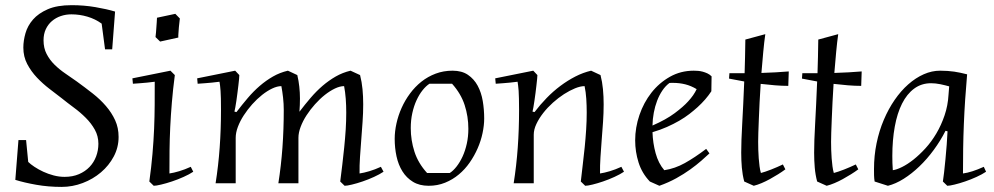

<svg xmlns="http://www.w3.org/2000/svg" viewBox="-20 -713 3868 747"><path d="M231.4 -24.9Q262.7 -24.9 287.1 -35.4Q311.5 -45.9 328.4 -63.5Q345.2 -81.1 354 -104.5Q362.8 -127.9 362.8 -153.8Q362.8 -183.6 348.9 -208.5Q335 -233.4 313.7 -254.6Q292.5 -275.9 267.3 -294.4Q242.2 -313 219.7 -331.1Q198.2 -347.7 172.4 -367.4Q146.5 -387.2 123.8 -411.1Q101.1 -435.1 85.9 -463.9Q70.8 -492.7 70.8 -527.8Q70.8 -554.7 79.1 -583.7Q87.4 -612.8 108.4 -637Q129.4 -661.1 165.8 -677Q202.1 -692.9 258.8 -692.9Q306.6 -692.9 351.1 -685.3Q395.5 -677.7 427.7 -668L416.5 -521H388.7L375.5 -621.1Q350.6 -639.2 320.1 -648.2Q289.6 -657.2 257.8 -657.2Q236.3 -657.2 216.8 -650.6Q197.3 -644 182.1 -631.1Q167 -618.2 158.2 -599.4Q149.4 -580.6 149.4 -556.2Q149.4 -525.9 161.4 -502.9Q173.3 -480 192.1 -461.4Q210.9 -442.9 233.9 -427.2Q256.8 -411.6 278.8 -396Q311 -372.6 340.6 -349.4Q370.1 -326.2 392.3 -300.3Q414.6 -274.4 428 -245.1Q441.4 -215.8 441.4 -180.2Q441.4 -139.6 422.6 -104.2Q403.8 -68.8 372.8 -42.5Q341.8 -16.1 302 -1Q262.2 14.2 219.7 14.2Q168 14.2 121.1 5.9Q74.2 -2.4 39.6 -13.2L51.8 -168H81.5L89.8 -83Q98.6 -74.2 114 -64Q129.4 -53.7 148.4 -44.9Q167.5 -36.1 188.7 -30.5Q210 -24.9 231.4 -24.9Z M660.2 -420.9Q652.8 -364.7 648.7 -314.7Q644.5 -264.6 642.3 -218.3Q640.1 -171.9 639.6 -127.4Q639.2 -83 639.2 -38.1Q655.8 -40.5 677.2 -46.9Q698.7 -53.2 722.2 -64L731.9 -44.9Q716.8 -34.7 694.3 -24.7Q671.9 -14.6 649.2 -7.1Q626.5 0.5 606.9 5.1Q587.4 9.8 578.1 9.8L561 -6.8Q568.8 -63 573.2 -114Q577.6 -165 579.6 -212.4Q581.5 -259.8 581.8 -304.9Q582 -350.1 582 -395Q567.9 -393.1 552.7 -391.6Q540 -390.1 524.9 -389.2Q509.8 -388.2 497.1 -387.2L495.1 -408.2L643.1 -438ZM603 -551.3 585 -568.8Q587.4 -588.4 588.1 -602.5Q588.9 -616.7 589.8 -626Q590.3 -636.7 590.8 -644L662.1 -659.2L679.7 -641.1Q677.2 -621.1 676 -607.4Q674.8 -593.8 674.3 -584.5Q673.3 -573.7 673.8 -566.9Z M1472.2 -44.9Q1457 -34.7 1435.1 -24.7Q1413.1 -14.6 1390.9 -7.1Q1368.7 0.5 1349.4 5.1Q1330.1 9.8 1320.8 9.8L1303.7 -6.8Q1307.6 -38.6 1311.8 -72.5Q1315.9 -106.4 1319.3 -140.6Q1322.8 -174.8 1325 -208.7Q1327.1 -242.7 1327.1 -274.9Q1327.1 -302.7 1325.2 -328.6Q1323.2 -354.5 1318.8 -377.9Q1302.7 -377.9 1283.2 -368.7Q1263.7 -359.4 1243.9 -343.8Q1224.1 -328.1 1205.6 -307.4Q1187 -286.6 1172.6 -264.4Q1158.2 -242.2 1149.7 -219.5Q1141.1 -196.8 1141.1 -176.8V0H1063Q1073.7 -67.9 1078.9 -139.2Q1084 -210.4 1084 -285.2Q1084 -309.1 1081.3 -333.3Q1078.6 -357.4 1074.7 -377.9Q1058.6 -377.9 1039.1 -368.7Q1019.5 -359.4 999.8 -343.8Q980 -328.1 961.4 -307.4Q942.9 -286.6 928.5 -264.4Q914.1 -242.2 905.5 -219.5Q897 -196.8 897 -176.8V0H818.8Q829.6 -67.9 834.7 -139.2Q839.8 -210.4 839.8 -285.2Q839.8 -311.5 839.4 -329.3Q838.9 -347.2 838.1 -359.6Q837.4 -372.1 836.2 -380.1Q835 -388.2 834 -395Q819.8 -393.1 804.7 -391.6Q792 -390.1 776.9 -389.2Q761.7 -388.2 749 -387.2L747.1 -408.2L895 -438L911.1 -420.9Q911.1 -417 910.2 -406.2Q909.2 -395.5 907.5 -381.3Q905.8 -367.2 903.8 -351.3Q901.9 -335.4 899.7 -321Q897.5 -306.6 895.5 -295.2Q893.6 -283.7 892.1 -278.8L899.9 -276.9Q921.9 -305.7 944.1 -331.8Q966.3 -357.9 990.7 -378.9Q1015.1 -399.9 1042 -415.3Q1068.8 -430.7 1100.1 -438L1136.7 -420.9Q1142.1 -398.4 1144.5 -375.5Q1147 -352.5 1147 -330.1Q1147 -316.9 1146.5 -304Q1146 -291 1145 -278.3Q1166.5 -306.6 1188.7 -332.5Q1210.9 -358.4 1235.1 -379.2Q1259.3 -399.9 1286.1 -415.3Q1313 -430.7 1343.8 -438L1380.9 -420.9Q1387.7 -394.5 1390.4 -366Q1393.1 -337.4 1393.1 -307.1Q1393.1 -273.4 1390.6 -238.5Q1388.2 -203.6 1385.5 -169.2Q1382.8 -134.8 1380.6 -101.6Q1378.4 -68.4 1378.9 -38.1Q1395.5 -40.5 1417 -46.9Q1438.5 -53.2 1461.9 -64Z M1863.8 -252Q1863.8 -225.1 1857.4 -195.1Q1851.1 -165 1838.4 -136Q1825.7 -106.9 1807.4 -80.6Q1789.1 -54.2 1765.1 -34.2Q1741.2 -14.2 1711.7 -2.2Q1682.1 9.8 1647.9 9.8Q1611.8 9.8 1586.7 -5.6Q1561.5 -21 1545.7 -46.4Q1529.8 -71.8 1522.7 -104.7Q1515.6 -137.7 1515.6 -172.9Q1515.6 -201.7 1522.5 -232.7Q1529.3 -263.7 1542.5 -293.2Q1555.7 -322.8 1575.2 -349.1Q1594.7 -375.5 1619.6 -395.3Q1644.5 -415 1675 -426.5Q1705.6 -438 1740.7 -438Q1776.9 -438 1800.5 -421.9Q1824.2 -405.8 1838.4 -379.6Q1852.5 -353.5 1858.2 -320.1Q1863.8 -286.6 1863.8 -252ZM1730 -40Q1743.7 -48.8 1756.6 -65.4Q1769.5 -82 1779.8 -104.2Q1790 -126.5 1796.1 -153.8Q1802.2 -181.2 1802.2 -211.9Q1802.2 -259.8 1787.8 -304.2Q1773.4 -348.6 1738.8 -387.2H1650.9Q1637.2 -378.4 1624 -361.8Q1610.8 -345.2 1600.6 -323Q1590.3 -300.8 1584.2 -273.2Q1578.1 -245.6 1578.1 -214.8Q1578.1 -167.5 1592.5 -122.8Q1606.9 -78.1 1641.6 -40Z M2407.7 -44.9Q2392.6 -34.7 2370.6 -24.7Q2348.6 -14.6 2326.4 -7.1Q2304.2 0.5 2285.2 5.1Q2266.1 9.8 2256.8 9.8L2239.7 -6.8Q2243.2 -38.6 2247.3 -72.5Q2251.5 -106.4 2254.9 -140.6Q2258.3 -174.8 2260.5 -208.7Q2262.7 -242.7 2262.7 -274.9Q2262.7 -302.7 2261 -328.6Q2259.3 -354.5 2254.4 -377.9Q2238.3 -377.9 2217.3 -369.4Q2196.3 -360.8 2174.3 -346.7Q2152.3 -332.5 2131.1 -313.5Q2109.9 -294.4 2093.5 -273.4Q2077.1 -252.4 2066.9 -230.7Q2056.6 -209 2056.6 -189V0H1978.5Q1989.3 -67.9 1994.4 -139.2Q1999.5 -210.4 1999.5 -285.2Q1999.5 -311.5 1999 -329.3Q1998.5 -347.2 1997.8 -359.6Q1997.1 -372.1 1995.8 -380.1Q1994.6 -388.2 1993.7 -395Q1979.5 -393.1 1964.4 -391.6Q1951.7 -390.1 1936.5 -389.2Q1921.4 -388.2 1908.7 -387.2L1906.7 -408.2L2054.7 -438L2070.8 -420.9Q2070.8 -417 2069.8 -406.2Q2068.8 -395.5 2067.1 -381.3Q2065.4 -367.2 2063.5 -351.3Q2061.5 -335.4 2059.3 -321Q2057.1 -306.6 2055.2 -295.2Q2053.2 -283.7 2051.8 -278.8L2059.6 -276.9Q2081.5 -305.7 2106.9 -331.8Q2132.3 -357.9 2160.4 -378.9Q2188.5 -399.9 2218.5 -415.3Q2248.5 -430.7 2279.8 -438L2316.4 -420.9Q2323.2 -394.5 2325.9 -366Q2328.6 -337.4 2328.6 -307.1Q2328.6 -273.4 2326.2 -238.5Q2323.7 -203.6 2321 -169.2Q2318.4 -134.8 2316.2 -101.6Q2314 -68.4 2314.5 -38.1Q2331.1 -40.5 2352.5 -46.9Q2374 -53.2 2397.5 -64Z M2747.6 -357.9Q2726.6 -325.7 2693.8 -295.9Q2679.7 -283.2 2662.1 -269.5Q2644.5 -255.9 2622.6 -243.2Q2600.6 -230.5 2574.7 -219Q2548.8 -207.5 2518.6 -198.7Q2520 -156.2 2530.8 -116.9Q2541.5 -77.6 2564.5 -50.8Q2606 -57.1 2644.5 -78.6Q2683.1 -100.1 2727.5 -133.8L2740.2 -116.2Q2727.1 -104 2708.5 -87.6Q2689.9 -71.3 2665.5 -53.7Q2641.1 -36.1 2611.1 -19.5Q2581.1 -2.9 2545.4 9.8L2508.3 -6.8Q2477.5 -39.1 2464.4 -80.8Q2451.2 -122.6 2451.2 -167Q2451.2 -216.8 2467.8 -265.4Q2484.4 -314 2514.4 -352.3Q2544.4 -390.6 2586.4 -414.3Q2628.4 -438 2679.2 -438Q2687 -438 2696 -437.3Q2705.1 -436.5 2714.1 -434.1Q2723.1 -431.6 2732.2 -427.5Q2741.2 -423.3 2748.5 -416ZM2690.4 -366.2Q2668.5 -379.4 2645.8 -385Q2623 -390.6 2598.1 -390.6Q2594.7 -390.6 2591.6 -390.6Q2588.4 -390.6 2584.5 -390.1Q2568.8 -378.4 2556.9 -360.6Q2544.9 -342.8 2536.6 -321Q2528.3 -299.3 2523.7 -274.7Q2519 -250 2518.6 -224.6Q2571.3 -247.6 2604.7 -272.5Q2638.2 -297.4 2657.2 -318.4Q2679.7 -342.8 2690.4 -366.2Z M2877 -428.2Q2877.9 -458.5 2878.7 -491Q2879.4 -523.4 2879.9 -559.1L2957.5 -580.1Q2953.1 -549.3 2949.5 -510.5Q2945.8 -471.7 2942.4 -429.2Q2972.7 -430.2 2998.3 -431.6Q3023.9 -433.1 3048.8 -435.1L3046.9 -378.9Q3022.9 -378.9 2995.4 -381.1Q2967.8 -383.3 2939.5 -386.7Q2937 -350.6 2935.3 -315.4Q2933.6 -280.3 2932.4 -250.2Q2931.2 -220.2 2930.4 -197Q2929.7 -173.8 2929.7 -161.1Q2929.7 -146.5 2930.2 -129.9Q2930.7 -113.3 2931.9 -97.2Q2933.1 -81.1 2935.1 -66.2Q2937 -51.3 2940.4 -40Q2947.8 -42 2958.3 -45.4Q2968.8 -48.8 2980.5 -53.5Q2992.2 -58.1 3003.9 -63.2Q3015.6 -68.4 3025.9 -73.2L3035.6 -54.2Q3022.5 -44.4 3006.8 -34.7Q2991.2 -24.9 2975.1 -16.1Q2959 -7.3 2942.9 -0.5Q2926.8 6.3 2912.6 9.8L2875.5 -6.8Q2868.7 -32.7 2866.2 -60.8Q2863.8 -88.9 2863.8 -119.1Q2863.8 -163.6 2867.7 -231.7Q2871.6 -299.8 2875.5 -396L2816.4 -407.2L2817.9 -428.2Z M3160.6 -428.2Q3161.6 -458.5 3162.4 -491Q3163.1 -523.4 3163.6 -559.1L3241.2 -580.1Q3236.8 -549.3 3233.2 -510.5Q3229.5 -471.7 3226.1 -429.2Q3256.3 -430.2 3282 -431.6Q3307.6 -433.1 3332.5 -435.1L3330.6 -378.9Q3306.6 -378.9 3279.1 -381.1Q3251.5 -383.3 3223.1 -386.7Q3220.7 -350.6 3219 -315.4Q3217.3 -280.3 3216.1 -250.2Q3214.8 -220.2 3214.1 -197Q3213.4 -173.8 3213.4 -161.1Q3213.4 -146.5 3213.9 -129.9Q3214.4 -113.3 3215.6 -97.2Q3216.8 -81.1 3218.8 -66.2Q3220.7 -51.3 3224.1 -40Q3231.4 -42 3241.9 -45.4Q3252.4 -48.8 3264.2 -53.5Q3275.9 -58.1 3287.6 -63.2Q3299.3 -68.4 3309.6 -73.2L3319.3 -54.2Q3306.2 -44.4 3290.5 -34.7Q3274.9 -24.9 3258.8 -16.1Q3242.7 -7.3 3226.6 -0.5Q3210.4 6.3 3196.3 9.8L3159.2 -6.8Q3152.3 -32.7 3149.9 -60.8Q3147.5 -88.9 3147.5 -119.1Q3147.5 -163.6 3151.4 -231.7Q3155.3 -299.8 3159.2 -396L3100.1 -407.2L3101.6 -428.2Z M3648.4 -6.8Q3650.4 -19 3653.1 -42.2Q3655.8 -65.4 3658.4 -93.3Q3661.1 -121.1 3663.3 -149.9Q3665.5 -178.7 3666.5 -202.1L3658.7 -204.1Q3639.2 -165.5 3613 -129.9Q3586.9 -94.2 3557.1 -65.7Q3527.3 -37.1 3495.8 -17.3Q3464.4 2.4 3434.6 9.8L3382.8 -6.8Q3380.9 -19 3380.6 -31Q3380.4 -43 3380.4 -55.2Q3380.4 -106.9 3390.4 -155.5Q3400.4 -204.1 3418.5 -246.6Q3436.5 -289.1 3460.7 -324.2Q3484.9 -359.4 3513.7 -384.8Q3542.5 -410.2 3574 -424.1Q3605.5 -438 3637.7 -438Q3653.3 -438 3666.7 -437Q3680.2 -436 3692.4 -434.3Q3704.6 -432.6 3716.8 -429.9Q3729 -427.2 3742.7 -423.8Q3738.3 -373.5 3735.1 -325.7Q3731.9 -277.8 3730 -230.2Q3728 -182.6 3727.3 -135Q3726.6 -87.4 3726.6 -38.1Q3760.3 -42.5 3807.6 -64L3816.4 -44.9Q3801.3 -34.7 3779.3 -24.7Q3757.3 -14.6 3735.1 -7.1Q3712.9 0.5 3693.8 5.1Q3674.8 9.8 3665.5 9.8ZM3672.9 -377Q3657.7 -381.3 3638.7 -385.3Q3619.6 -389.2 3602.5 -389.2Q3564.9 -389.2 3536.6 -368.2Q3508.3 -347.2 3489.5 -309.8Q3470.7 -272.5 3461.2 -220.2Q3451.7 -168 3451.7 -106Q3451.7 -92.3 3452.1 -78.6Q3452.6 -64.9 3453.6 -50.8Q3468.3 -52.7 3489.5 -63.2Q3510.7 -73.7 3533.9 -92Q3557.1 -110.4 3580.6 -136Q3604 -161.6 3623 -193.8Q3642.1 -226.1 3655 -264.2Q3668 -302.2 3670.4 -345.2Z"/></svg>

Font: Simonetta
Style: Italic
Weight: 400
Italic angle: -2°
Designer: Gayaneh Bagdasaryan
Foundry: BrownFox
Version: Version 1.001